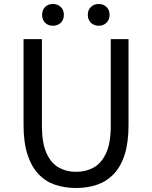

<svg xmlns="http://www.w3.org/2000/svg" viewBox="-20 -929 761 962"><path d="M361 13Q305 13 257 -3Q209 -19 173.5 -56Q138 -93 118 -154Q98 -215 98 -302V-733H190V-300Q190 -212 213 -161.5Q236 -111 274.5 -89.5Q313 -68 361 -68Q410 -68 449 -89.5Q488 -111 511.5 -161.5Q535 -212 535 -300V-733H624V-302Q624 -215 604.5 -154Q585 -93 549 -56Q513 -19 465 -3Q417 13 361 13ZM245 -800Q221 -800 206 -815Q191 -830 191 -855Q191 -879 206 -894Q221 -909 245 -909Q269 -909 284.5 -894Q300 -879 300 -855Q300 -830 284.5 -815Q269 -800 245 -800ZM475 -800Q451 -800 435.5 -815Q420 -830 420 -855Q420 -879 435.5 -894Q451 -909 475 -909Q498 -909 513.5 -894Q529 -879 529 -855Q529 -830 513.5 -815Q498 -800 475 -800Z"/></svg>

Font: Noto Sans TC
Style: Regular
Weight: 400
Designer: Ryoko NISHIZUKA  (kana, bopomofo & ideographs); Paul D. Hunt (Latin, Greek & Cyrillic); Sandoll Communications , Soo-you
Foundry: Adobe
Version: Version 2.004-H2;hotconv 1.0.118;makeotfexe 2.5.65603